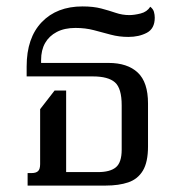

<svg xmlns="http://www.w3.org/2000/svg" viewBox="-20 -578 566 598"><path d="M66 0V-39H79Q92 -39 98.5 -45Q105 -51 105 -67V-238L150 -296H186V-42H285Q323 -42 341 -57Q359 -72 359 -112V-250Q359 -303 338 -321.5Q317 -340 269 -340H63V-371Q63 -460 110 -509Q157 -558 237 -558Q271 -558 295.5 -551.5Q320 -545 340.5 -538Q361 -531 383 -531Q398 -531 418 -536Q438 -541 448 -557Q457 -550 459.5 -541Q462 -532 462 -523Q462 -489 437.5 -476Q413 -463 380 -463Q351 -463 325 -470Q299 -477 272.5 -484Q246 -491 215 -491Q181 -491 157 -478.5Q133 -466 120.5 -444Q108 -422 108 -391V-382H318Q377 -382 409 -352Q441 -322 441 -256V-122Q441 -73 425 -46.5Q409 -20 379.5 -10Q350 0 309 0Z"/></svg>

Font: Noto Serif Thai SemiCondensed
Style: Regular
Weight: 400
Width: 4
Designer: Monotype Design Team
Foundry: Monotype Imaging Inc.
Version: Version 2.002